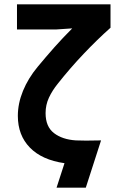

<svg xmlns="http://www.w3.org/2000/svg" viewBox="-20 -753 563 893"><path d="M494 -624Q432 -569 368.5 -502Q305 -435 249 -364Q223 -332 207.5 -298.5Q192 -265 192 -227Q192 -164 231 -134Q270 -104 333 -100Q370 -98 450 -100L379 120H243L280 6Q175 -9 119 -66.5Q63 -124 63 -214Q63 -272 87 -330.5Q111 -389 155 -442Q193 -488 232 -532Q271 -576 316 -621L242 -616H59V-733H494Z"/></svg>

Font: Kreadon
Style: Bold
Weight: 700
Designer: Reiya WATANABE
Foundry: StudioGnu
Version: Version 1.003; ttfautohint (v1.8.4.7-5d5b);gftools[0.9.32]